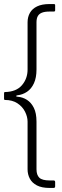

<svg xmlns="http://www.w3.org/2000/svg" viewBox="-20 -762 307 947"><path d="M116 -652Q116 -678 127.5 -698.5Q139 -719 163 -730.5Q187 -742 224 -742H245Q252 -742 252 -737V-711Q252 -705 245 -705H224Q201 -705 187 -699.5Q173 -694 166.5 -682.5Q160 -671 160 -652V-419Q160 -379 147.5 -351.5Q135 -324 113.5 -309.5Q92 -295 66 -292Q60 -291 59.5 -288.5Q59 -286 66 -285Q92 -283 113 -269.5Q134 -256 147 -230Q160 -204 160 -162V73Q160 101 174 114.5Q188 128 225 128H244Q252 128 252 136V157Q252 165 244 165H225Q186 165 162 152.5Q138 140 127 119Q116 98 116 73V-162Q116 -186 103.5 -211Q91 -236 66 -252.5Q41 -269 4 -269Q0 -269 0 -275V-302Q0 -308 4 -308Q60 -309 88 -341.5Q116 -374 116 -419V-652Z"/></svg>

Font: Libre Franklin Thin Thin
Style: Regular
Weight: 250
Version: Version 3.000